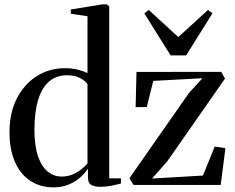

<svg xmlns="http://www.w3.org/2000/svg" viewBox="-20 -838 1066 870"><path d="M221.5 11Q178 11 142 -5Q106 -21 79.2 -52.5Q52.5 -84 37.8 -130.8Q23 -177.5 23 -238.5Q23 -327 56.5 -392.2Q90 -457.5 147 -493.2Q204 -529 274.5 -529Q308 -529 335 -521.8Q362 -514.5 376.5 -506.5V-764.5L301 -775.5V-795L444.5 -818.5H464L475 -808.5V-30H528V-6.5Q511.5 -2 485.8 3.2Q460 8.5 435.5 8.5Q408.5 8.5 393.5 -0.2Q378.5 -9 378.5 -34V-74Q369 -58 347.8 -37.8Q326.5 -17.5 294.8 -3.2Q263 11 221.5 11ZM258.5 -38Q287 -38 310 -48Q333 -58 350 -72Q367 -86 376.5 -97.5V-457Q367 -471.5 343.2 -484.2Q319.5 -497 284 -497Q236 -497 203.2 -469.5Q170.5 -442 153.5 -387.5Q136.5 -333 136 -252Q136 -176 152.5 -129Q169 -82 196.8 -60Q224.5 -38 258.5 -38ZM897.5 -483.5 674.5 -471.5 645 -353 594.5 -352.5 598.5 -512 982.5 -512.5 999.5 -482 738 -107 669 -29 899.5 -42.5 953 -174 1001.5 -166.5 980 0H585L566.5 -30.5L836.5 -417ZM753 -587 634 -777.5 654 -793 788 -670 922.5 -793 942.5 -777.5 823.5 -587Z"/></svg>

Font: Merriweather 120pt
Style: Regular
Weight: 400
Version: Version 2.100